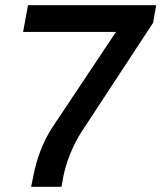

<svg xmlns="http://www.w3.org/2000/svg" viewBox="-20 -720 622 740"><path d="M108 -39Q117 -89 136 -138.5Q155 -188 181 -228L427 -597H69L88 -700H582L570 -632L295 -213Q269 -173 250.5 -126.5Q232 -80 224 -39L217 0H100Z"/></svg>

Font: Bai Jamjuree SemiBold
Style: Italic
Weight: 600
Italic angle: -10°
Version: Version 1.000; ttfautohint (v1.6)